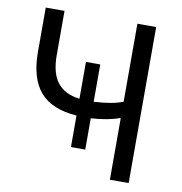

<svg xmlns="http://www.w3.org/2000/svg" viewBox="-79 -772 803 846"><g transform="rotate(10 322.5 -349.0)"><path d="M468 -275H463Q415 -257 338 -252V-112H274V-253Q162 -261 110 -321.5Q58 -382 58 -500V-698H142V-500Q142 -419 175 -377.5Q208 -336 274 -328V-493H338V-326Q420 -330 468 -349V-698H552V0H468Z"/></g></svg>

Font: IBM Plex Sans
Style: Regular
Weight: 400
Designer: Mike Abbink, Paul van der Laan, Pieter van Rosmalen
Foundry: Bold Monday
Version: Version 3.005